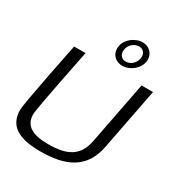

<svg xmlns="http://www.w3.org/2000/svg" viewBox="-208 -1054 1136 1208"><g transform="rotate(30 359.5 -449.5)"><path d="M21 -155C21 -37 105 9 262 9C445 9 569 -48 602 -220L689 -669H606L518 -215C494 -90 412 -55 280 -55C170 -55 106 -87 106 -172C106 -215 199 -669 199 -669H116C116 -669 21 -204 21 -155ZM356 -794C356 -749 390 -715 438 -715C492 -715 559 -763 559 -829C559 -874 524 -908 477 -908C423 -908 356 -860 356 -794ZM397 -798C397 -842 434 -874 470 -874C500 -874 517 -854 517 -827C517 -782 481 -749 445 -749C414 -749 397 -770 397 -798Z"/></g></svg>

Font: KpSans
Style: Italic
Weight: 400
Italic angle: -11°
Version: Version 0.66